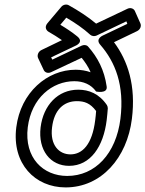

<svg xmlns="http://www.w3.org/2000/svg" viewBox="-20 -780 634 837"><path d="M281 -57C375 -57 431 -142 445 -256C447 -274 449 -292 450 -308C450 -313 448 -319 446 -322C412 -372 367 -389 321 -389C232 -389 169 -321 157 -225C145 -125 200 -57 281 -57ZM287 -107C238 -107 197 -147 207 -225C216 -301 258 -339 315 -339C347 -339 373 -331 399 -296C398 -284 397 -269 395 -256C382 -150 339 -107 287 -107ZM535 -676 428 -625C426 -624 395 -610 417 -585C483 -509 523 -408 505 -262C486 -110 395 -13 273 -13C168 -13 85 -92 101 -225C117 -353 208 -426 304 -426C343 -426 377 -412 399 -381C399 -381 450 -370 445 -403C435 -474 406 -530 364 -577C357 -585 345 -585 336 -581L208 -520L203 -530L308 -580C308 -580 349 -596 316 -622C294 -640 268 -657 243 -672L269 -703C308 -680 342 -657 374 -628C381 -622 393 -621 401 -625L531 -687ZM577 -644C592 -651 597 -667 592 -678L568 -732C563 -743 549 -748 536 -742L399 -677C362 -708 321 -734 280 -757C270 -763 255 -760 247 -750L187 -679C172 -661 183 -647 191 -642C212 -630 231 -618 250 -605L161 -562C146 -555 141 -538 146 -527L171 -474C176 -464 189 -459 202 -465L336 -528C351 -509 365 -489 375 -465C356 -472 332 -476 310 -476C186 -476 70 -377 51 -225C31 -66 133 37 266 37C422 37 534 -92 555 -262C573 -406 538 -514 477 -596Z"/></svg>

Font: Falling Sky
Style: OuObl
Weight: 400
Designer: Paul D. Hunt
Foundry: Adobe Systems Incorporated
Version: Version 1.02